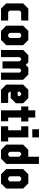

<svg xmlns="http://www.w3.org/2000/svg" viewBox="1483 -2273 790 3796"><g transform="rotate(90 1878.0 -375.0)"><path d="M150.5 0 47.5 -103V-437L150.5 -540H385.5V-398.5H219.5L189 -368V-172L219.5 -141.5H385.5V0Z M591 0 488 -103V-437L591 -540H770L873 -437V-103L770 0ZM660 -141.5H701L731.5 -172V-368L701 -398.5H660L629.5 -368V-172Z M968 0V-437L1071 -540H1211L1263 -489L1314.5 -540H1454.5L1557.5 -437V0H1416V-368L1385.5 -398.5H1364L1333.5 -368V-30H1192V-368L1161.5 -398.5H1140L1109.5 -368V0Z M1919 -540 2022 -437V-294.5L1919 -191.5H1794V-172L1824.5 -141.5H2015V0H1755.5L1652.5 -103V-437L1755.5 -540ZM1850 -398.5H1824.5L1794 -368V-328H1860L1881 -349V-368Z M2162 0V-399H2084.5V-540H2162V-677H2303.5V-540H2381V-399H2303.5V-141.5H2377.5V0Z M2536 -618.5V-750H2697V-618.5ZM2476 0V-141.5H2556V-398.5H2476V-540H2697V-141.5H2777V0Z M3117 0H2943L2839.5 -103V-437L2943 -540H3069L3079 -530.5V-750H3220.5V-103ZM3048.5 -141.5 3079 -172V-358.5L3039 -399H3011.5L2981 -368V-172L3011.5 -141.5Z M3426 0 3323 -103V-437L3426 -540H3605L3708 -437V-103L3605 0ZM3495 -141.5H3536L3566.5 -172V-368L3536 -398.5H3495L3464.5 -368V-172Z"/></g></svg>

Font: Tourney Condensed Black
Style: Regular
Weight: 900
Width: 3
Designer: Tyler Finck
Foundry: Etcetera Type Co
Version: Version 1.010; ttfautohint (v1.8.3)